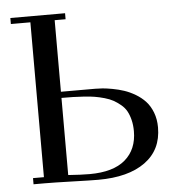

<svg xmlns="http://www.w3.org/2000/svg" viewBox="-51 -750 747 804"><g transform="rotate(-5 322.0 -348.5)"><path d="M22 -676.8V-702.1H252V-676.8H206.1V-376H350.1Q364.7 -376 381.1 -374.8Q397.5 -373.5 422.6 -368.9Q447.8 -364.3 470.7 -356.7Q493.7 -349.1 517.6 -335Q541.5 -320.8 558.8 -302Q576.2 -283.2 587.2 -254.9Q598.1 -226.6 598.1 -191.9Q598.1 -97.7 527.3 -46.4Q456.5 4.9 330.1 4.9Q296.9 4.9 219.7 2.4Q142.6 0 104 0H58.1V-25.9H104V-676.8ZM206.1 -25.9Q259.8 -22 295.9 -22Q395.5 -22 445.8 -65.2Q496.1 -108.4 496.1 -185.1Q496.1 -210.9 490.7 -232.4Q485.4 -253.9 476.6 -269.8Q467.8 -285.6 452.6 -298.1Q437.5 -310.5 422.6 -318.8Q407.7 -327.1 386 -333.3Q364.3 -339.4 345.7 -342.5Q327.1 -345.7 300.5 -347.4Q273.9 -349.1 254.2 -349.6Q234.4 -350.1 206.1 -350.1Z"/></g></svg>

Font: Dehuti Alt
Style: Bold
Weight: 700
Version: Version 1.2